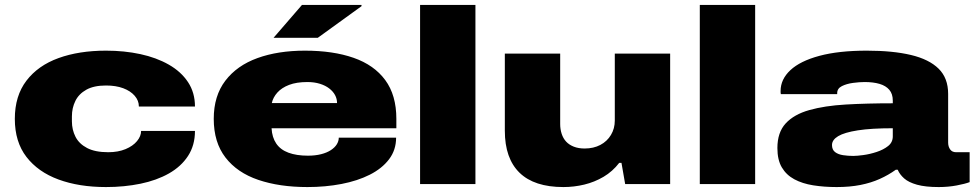

<svg xmlns="http://www.w3.org/2000/svg" viewBox="-20 -745 3944 777"><path d="M409 12Q300 12 217 -18.5Q134 -49 87 -110Q40 -171 40 -264Q40 -357 87 -418.5Q134 -480 217 -510Q300 -540 409 -540Q483 -540 548 -526Q613 -512 663 -483.5Q713 -455 741 -412.5Q769 -370 769 -314H542Q542 -338 525 -357.5Q508 -377 478.5 -388Q449 -399 409 -399Q360 -399 329.5 -382Q299 -365 285 -336.5Q271 -308 271 -274V-254Q271 -220 285.5 -191.5Q300 -163 332.5 -146Q365 -129 418 -129Q458 -129 488 -141.5Q518 -154 534.5 -174Q551 -194 551 -215H769Q769 -157 741 -114Q713 -71 663.5 -43Q614 -15 548.5 -1.5Q483 12 409 12Z M1224 12Q1111 12 1025.5 -17Q940 -46 892.5 -107.5Q845 -169 845 -264Q845 -357 892 -418.5Q939 -480 1022 -510Q1105 -540 1214 -540Q1328 -540 1411 -511Q1494 -482 1539 -421Q1584 -360 1584 -264V-226H1079Q1081 -189 1098 -164Q1115 -139 1147.5 -127Q1180 -115 1226 -115Q1256 -115 1279.5 -121Q1303 -127 1319 -137.5Q1335 -148 1343 -161Q1351 -174 1351 -188H1583Q1583 -138 1554.5 -100.5Q1526 -63 1476.5 -38Q1427 -13 1362 -0.5Q1297 12 1224 12ZM1080 -328H1344Q1344 -345 1336 -360Q1328 -375 1312.5 -387Q1297 -399 1274.5 -406Q1252 -413 1224 -413Q1180 -413 1150 -401.5Q1120 -390 1102.5 -370.5Q1085 -351 1080 -328ZM1087 -592 1202 -725H1443V-720L1266 -592Z M1680 0V-725H1904V0Z M2260 12Q2142 12 2082.5 -46Q2023 -104 2023 -216V-528H2247V-243Q2247 -222 2253 -203.5Q2259 -185 2271 -172Q2283 -159 2302 -151.5Q2321 -144 2346 -144Q2382 -144 2409.5 -158.5Q2437 -173 2452.5 -199Q2468 -225 2468 -257V-528H2692V0H2510L2495 -86H2486Q2459 -51 2422.5 -29.5Q2386 -8 2344.5 2Q2303 12 2260 12Z M2812 0V-725H3036V0Z M3366 12Q3315 12 3271 5Q3227 -2 3194.5 -19.5Q3162 -37 3144 -67.5Q3126 -98 3126 -146Q3126 -209 3159.5 -245.5Q3193 -282 3255 -299.5Q3317 -317 3402.5 -322Q3488 -327 3593 -327V-338Q3593 -365 3579 -381.5Q3565 -398 3539.5 -405.5Q3514 -413 3479 -413Q3458 -413 3432 -409.5Q3406 -406 3387 -396.5Q3368 -387 3368 -368V-364H3140Q3139 -368 3139 -370.5Q3139 -373 3139 -377Q3139 -424 3178.5 -461Q3218 -498 3296 -519Q3374 -540 3488 -540Q3593 -540 3666.5 -522.5Q3740 -505 3778.5 -467Q3817 -429 3817 -365V-168Q3817 -152 3825 -140.5Q3833 -129 3849 -129H3904V-8Q3886 -1 3851.5 5.5Q3817 12 3779 12Q3725 12 3691 2.5Q3657 -7 3639 -23Q3621 -39 3613 -58H3605Q3576 -37 3540.5 -21Q3505 -5 3462 3.5Q3419 12 3366 12ZM3433 -114Q3448 -114 3474 -117.5Q3500 -121 3527.5 -130Q3555 -139 3574 -154Q3593 -169 3593 -193V-226Q3506 -226 3451.5 -217.5Q3397 -209 3372 -194Q3347 -179 3347 -158Q3347 -139 3359.5 -129.5Q3372 -120 3392 -117Q3412 -114 3433 -114Z"/></svg>

Font: Archivo SemiBold Expanded Black
Style: Regular
Weight: 900
Width: 7
Version: Version 2.001